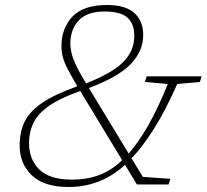

<svg xmlns="http://www.w3.org/2000/svg" viewBox="-20 -737 826 767"><path d="M527 0 479.5 -78.5Q382.5 10 254.5 10Q155.5 10 107 -36.8Q58.5 -83.5 58.5 -156.5Q58.5 -208.5 77.5 -249.2Q96.5 -290 146.5 -324.8Q196.5 -359.5 289 -392.5Q263.5 -435 249.8 -462.2Q236 -489.5 230.8 -510Q225.5 -530.5 225.5 -552.5Q225.5 -624 269.2 -670.5Q313 -717 407.5 -717Q481.5 -717 516.8 -685Q552 -653 552 -598Q552 -532.5 502 -480.8Q452 -429 335 -385.5L494 -123.5Q532 -166.5 571 -234.2Q610 -302 650.5 -401.5L559 -409.5L566 -432H785.5L778.5 -409.5L688 -401.5Q641 -295 595.2 -222.8Q549.5 -150.5 505.5 -104.5L550.5 -30.5L660.5 -22.5L653.5 0ZM318.5 -413 324 -404Q428.5 -445 472.5 -489.5Q516.5 -534 516.5 -594Q516.5 -641.5 489.5 -666.2Q462.5 -691 397 -691Q327.5 -691 294.2 -655Q261 -619 261 -563Q261 -533 274 -499Q287 -465 318.5 -413ZM96 -166Q96 -99.5 137.5 -59.5Q179 -19.5 266.5 -19.5Q329.5 -19.5 378.2 -38.5Q427 -57.5 468 -97L300.5 -373.5Q220 -345 175.5 -313.8Q131 -282.5 113.5 -246Q96 -209.5 96 -166Z"/></svg>

Font: Newsreader 6pt ExtraLight
Style: Italic
Weight: 275
Italic angle: -17°
Designer: Hugues Gentile
Foundry: Production Type
Version: Version 1.003; ttfautohint (v1.8.3)